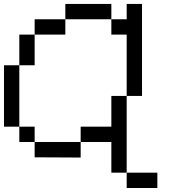

<svg xmlns="http://www.w3.org/2000/svg" viewBox="-20 -789 886 963"><path d="M0 -153.8V-461.5H76.9V-615.4H153.8V-692.3H307.7V-769.2H538.5V-692.3H307.7V-615.4H153.8V-461.5H76.9V-153.8ZM538.5 -692.3H615.4V-769.2H692.3V-307.7H615.4V-615.4H538.5ZM615.4 -307.7V76.9H538.5V-76.9H384.6V-153.8H538.5V-307.7ZM76.9 -153.8H153.8V-76.9H76.9ZM384.6 -76.9V1.2L153.8 0V-76.9ZM615.4 76.9H769.2V153.8H615.4Z"/></svg>

Font: Mintsoda - Lime Green 13x16
Style: Regular
Weight: 400
Designer: Mintsoda-15
Version: Version 1.0